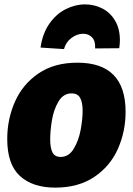

<svg xmlns="http://www.w3.org/2000/svg" viewBox="-20 -841 605 876"><path d="M553 -331Q553 -241 518 -162Q483 -83 410.5 -34Q338 15 232 15Q129 15 71 -38Q13 -91 13 -207Q13 -297 48 -376.5Q83 -456 155 -505.5Q227 -555 333 -555Q553 -555 553 -331ZM209 -205Q209 -166 219.5 -145.5Q230 -125 257 -125Q294 -125 316.5 -162.5Q339 -200 348 -248.5Q357 -297 357 -336Q357 -374 345.5 -394.5Q334 -415 307 -415Q269 -415 247 -378Q225 -341 217 -292.5Q209 -244 209 -205ZM527 -658Q527 -641 524 -621L414 -620Q416 -654 400 -670.5Q384 -687 360 -687Q331 -687 305.5 -667.5Q280 -648 272 -617L165 -624Q174 -688 205 -732.5Q236 -777 279.5 -799Q323 -821 368 -821Q411 -821 447.5 -802Q484 -783 505.5 -746Q527 -709 527 -658Z"/></svg>

Font: Bitter Pro Black
Style: Italic
Weight: 900
Italic angle: -9°
Designer: Sol Matas, and Bitter project Authors
Foundry: Sol Matas
Version: Version 1.010